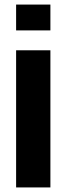

<svg xmlns="http://www.w3.org/2000/svg" viewBox="-20 -820 291 840"><path d="M50.5 -687V-800H200.5V-687ZM50.5 0V-600H200.5V0Z"/></svg>

Font: Big Shoulders Stencil Text Thin Black
Style: Regular
Weight: 900
Version: Version 2.001